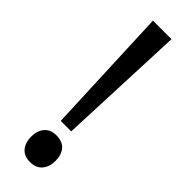

<svg xmlns="http://www.w3.org/2000/svg" viewBox="-276 -821 842 842"><g transform="rotate(45 145.5 -400.0)"><path d="M203 -810 178 -213H113L88 -810ZM221 -73Q221 -36 201.5 -13Q182 10 145 10Q108 10 89 -13Q70 -36 70 -73Q70 -109 89 -132Q108 -155 145 -155Q183 -155 202 -132.5Q221 -110 221 -73Z"/></g></svg>

Font: TypoPRO Sinkin Sans
Style: 400 Regular
Weight: 400
Designer: Keith Bates
Foundry: K-Type
Version: Sinkin Sans (version 1.0)  by Keith Bates   •   © 2014   www